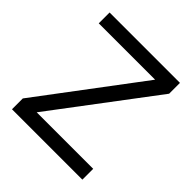

<svg xmlns="http://www.w3.org/2000/svg" viewBox="-187 -839 978 978"><g transform="rotate(45 301.5 -350.0)"><path d="M47 0H554V-78H147L557 -622V-700H50V-622H456L47 -78Z"/></g></svg>

Font: Unageo
Style: Regular
Weight: 400
Designer: Richard Sepsi
Foundry: Richard Sepsi
Version: Version 2.000